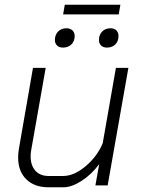

<svg xmlns="http://www.w3.org/2000/svg" viewBox="-20 -787 603 815"><path d="M57 -118Q57 -136 60 -154L120 -499H174L113 -153Q110 -138 110 -124Q110 -85 130 -62.5Q150 -40 186 -40H248Q294 -40 343 -81Q392 -122 416 -179L472 -499H525L437 0H385L401 -90Q368 -46 326 -19Q284 8 249 8H186Q126 8 91.5 -26Q57 -60 57 -118ZM255 -767H491L484 -726H248ZM213 -617Q213 -639 226.5 -653Q240 -667 262 -667Q278 -667 287.5 -658Q297 -649 297 -634Q297 -612 283 -598.5Q269 -585 247 -585Q231 -585 222 -594Q213 -603 213 -617ZM400 -617Q400 -639 413.5 -653Q427 -667 449 -667Q465 -667 474 -658Q483 -649 483 -634Q483 -612 469.5 -598.5Q456 -585 434 -585Q418 -585 409 -594Q400 -603 400 -617Z"/></svg>

Font: Bai Jamjuree Light
Style: Italic
Weight: 300
Italic angle: -10°
Version: Version 1.000; ttfautohint (v1.6)